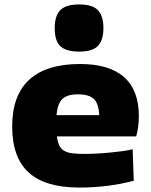

<svg xmlns="http://www.w3.org/2000/svg" viewBox="-20 -838 681 867"><path d="M339 9Q184 9 109.5 -59Q35 -127 35 -267Q35 -407 112 -478Q189 -549 342 -549Q473 -549 540 -490Q607 -431 607 -314Q607 -265 595 -222H237Q240 -197 247.5 -181.5Q255 -166 269 -157.5Q283 -149 305 -146Q327 -143 359 -143Q385 -143 415.5 -144.5Q446 -146 476 -149Q506 -152 533 -155.5Q560 -159 579 -164L584 -22Q530 -7 466 1Q402 9 339 9ZM332 -412Q284 -412 262 -391.5Q240 -371 235 -318H428Q426 -369 404.5 -390.5Q383 -412 332 -412ZM338 -605Q278 -605 252.5 -629.5Q227 -654 227 -711Q227 -767 252.5 -792.5Q278 -818 338 -818Q398 -818 422.5 -791.5Q447 -765 447 -711Q447 -657 422.5 -631Q398 -605 338 -605Z"/></svg>

Font: Encode Sans Wide
Style: ExtraBold
Weight: 800
Designer: Pablo Impallari, Andres Torresi
Foundry: Pablo Impallari, Andres Torresi
Version: Version 1.000; ttfautohint (v1.00) -l 8 -r 50 -G 200 -x 14 -